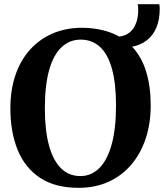

<svg xmlns="http://www.w3.org/2000/svg" viewBox="-20 -885 782 916"><path d="M359 11Q245 12 172 -36Q99 -84 64.2 -169.8Q29.5 -255.5 29.5 -368Q29.5 -455.5 53.5 -526.2Q77.5 -597 122.8 -647.5Q168 -698 231 -725.2Q294 -752.5 371.5 -752.5Q425 -752 469.2 -741.2Q513.5 -730.5 549 -710.5Q578.5 -714.5 596.5 -728.8Q614.5 -743 623.8 -762.2Q633 -781.5 636.2 -800.5Q639.5 -819.5 639.5 -832Q639.5 -847.5 638.8 -854.2Q638 -861 636.5 -865H740Q741 -859.5 741.5 -854.2Q742 -849 742 -843.5Q742 -791 726 -753.2Q710 -715.5 680.5 -692.8Q651 -670 610.5 -662Q656 -613.5 677.5 -542.5Q699 -471.5 699 -382.5Q699 -295.5 674.8 -223.2Q650.5 -151 605.8 -98.8Q561 -46.5 498.5 -18Q436 10.5 359 11ZM363 -45Q415.5 -45 453.8 -83Q492 -121 512.8 -196.2Q533.5 -271.5 533.5 -382Q533.5 -487.5 514 -557.2Q494.5 -627 456.8 -661.5Q419 -696 365 -696Q312.5 -696 274 -660.2Q235.5 -624.5 214.8 -551.8Q194 -479 194 -368.5Q194 -263 213.8 -191Q233.5 -119 271.2 -82Q309 -45 363 -45Z"/></svg>

Font: Merriweather 36pt
Style: Bold
Weight: 700
Designer: Eben Sorkin
Foundry: Eben Sorkin
Version: Version 2.100